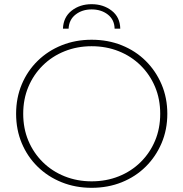

<svg xmlns="http://www.w3.org/2000/svg" viewBox="-20 -894 877 918"><path d="M418 4Q341 4 275 -22.5Q209 -49 160 -97Q111 -145 84 -209.5Q57 -274 57 -350Q57 -426 84 -490.5Q111 -555 160 -603Q209 -651 275 -677.5Q341 -704 418 -704Q496 -704 562 -677.5Q628 -651 676.5 -603Q725 -555 752.5 -490.5Q780 -426 780 -350Q780 -274 752.5 -209.5Q725 -145 676.5 -97Q628 -49 562 -22.5Q496 4 418 4ZM418 -27Q488 -27 548 -51Q608 -75 652.5 -119Q697 -163 721.5 -221.5Q746 -280 746 -350Q746 -420 721.5 -478.5Q697 -537 652.5 -581Q608 -625 548 -649Q488 -673 418 -673Q349 -673 289 -649Q229 -625 184.5 -581Q140 -537 115.5 -478.5Q91 -420 91 -350Q91 -280 115.5 -221.5Q140 -163 184.5 -119Q229 -75 289 -51Q349 -27 418 -27ZM281 -757Q283 -812 322.5 -843Q362 -874 418 -874Q474 -874 514 -843Q554 -812 555 -757H528Q527 -800 495.5 -824.5Q464 -849 418 -849Q373 -849 341.5 -824.5Q310 -800 308 -757Z"/></svg>

Font: Montserrat Thin ExtraLight
Style: Regular
Weight: 250
Version: Version 9.000